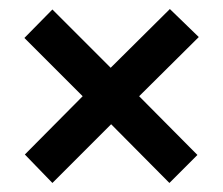

<svg xmlns="http://www.w3.org/2000/svg" viewBox="-20 -566 494 425"><path d="M35 -224 96 -161 226 -291 355 -161 417 -223 288 -353 420 -484 356 -546 225 -416 96 -545 34 -482 163 -353Z"/></svg>

Font: Noto Sans Sinhala UI ExtraCondensed SemiBold
Style: Regular
Weight: 600
Width: 2
Designer: Jelle Bosma - Monotype Design Team
Foundry: Monotype Imaging Inc.
Version: Version 2.006